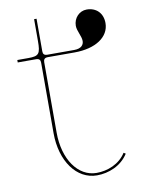

<svg xmlns="http://www.w3.org/2000/svg" viewBox="-78 -716 570 772"><g transform="rotate(-10 207.5 -330.0)"><path d="M252 -500C338 -500 395 -538 395 -595C395 -635 369 -661.5 329.5 -661.5C299.5 -661.5 275.5 -636 275.5 -604.5C275.5 -583 292 -560 292 -540C292 -525.5 283 -510 252 -510H143C129.5 -510 125 -516 125 -527V-660H115V-571.5C115 -518.5 108.5 -510 65 -510H20V-500H94.5C108 -500 112.5 -493.5 112.5 -482.5V-195C112.5 -80.5 172.5 2.5 255.5 2.5C303 2.5 355.5 -18 384 -63.5L376 -68.5C349.5 -26.5 300.5 -7.5 255.5 -7.5C180 -7.5 125 -86 125 -195V-482.5C125 -493.5 129.5 -500 143 -500Z"/></g></svg>

Font: ZnikomitNo24
Style: Regular
Weight: 500
Designer: gluk
Foundry: gluk
Version: Version 0.55